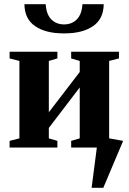

<svg xmlns="http://www.w3.org/2000/svg" viewBox="-20 -707 616 920"><path d="M475 193H419L444 0H321V-32L362 -44V-288L214 -94V-44L255 -32V0H26V-32L73 -44V-415L26 -427V-459H255V-427L214 -415V-169L362 -362V-415L321 -427V-459H550V-427L503 -415V-44L570 -32ZM288 -547H286Q198 -547 148 -582Q98 -616 97 -687H199Q202 -638 226 -614Q250 -590 287 -590Q324 -590 348 -614Q372 -638 375 -687H477Q476 -616 426 -582Q376 -547 288 -547Z"/></svg>

Font: Libra Serif Modern
Style: Bold
Weight: 700
Designer: Stefan Peev, Context Ltd
Foundry: Ascender Corporation
Version: Version 1.000